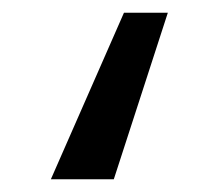

<svg xmlns="http://www.w3.org/2000/svg" viewBox="-20 -149 344 302"><path d="M244 -129 159 133H60L175 -129Z"/></svg>

Font: Fira Sans
Style: Regular
Weight: 400
Designer: Carrois Corporate & Edenspiekermann AG
Foundry: Carrois Corporate GbR & Edenspiekermann AG
Version: Version 4.106;PS 004.106;hotconv 1.0.70;makeotf.lib2.5.58329